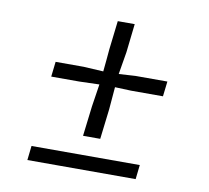

<svg xmlns="http://www.w3.org/2000/svg" viewBox="-69 -680 805 741"><g transform="rotate(10 333.5 -309.0)"><path d="M279.3 -144 293.5 -261.7 307.1 -350.1 228.5 -347.7H118.7L125.5 -406.7H235.4L313 -402.3Q314 -412.6 317.4 -447Q320.8 -481.4 321.3 -490.7L334.5 -603H400.9L388.2 -490.7L373.5 -402.8L438.5 -406.7H563.5L556.6 -347.7H431.6L368.2 -350.1Q367.7 -339.8 364.5 -305.9Q361.3 -272 360.8 -261.7L346.7 -144ZM84 -14.6 90.3 -70.8H514.6L508.3 -14.6Z"/></g></svg>

Font: HaufeMerriweatherSansLt
Style: Italic
Weight: 300
Designer: Eben Sorkin ( eben@eyebytes.com )
Foundry: Eben Sorkin
Version: Version 1.56